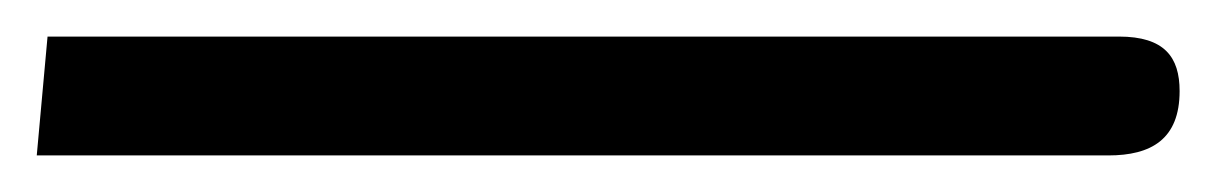

<svg xmlns="http://www.w3.org/2000/svg" viewBox="-26 -83 665 105"><path d="M-5.9 2H580.1C603.5 2 619.1 -6.8 619.1 -33.2C619.1 -51.8 610.8 -63 585.9 -63H0Z"/></svg>

Font: Cascadia Mono NF Light
Style: Regular
Weight: 300
Monospace: yes
Designer: Aaron Bell
Foundry: Saja Typeworks
Version: Version 2404.023